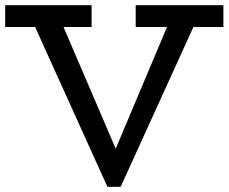

<svg xmlns="http://www.w3.org/2000/svg" viewBox="-20 -706 881 740"><path d="M333 -686V-602H0V-686ZM841 -686V-602H503V-686ZM394 14 85 -669H196L426 -133L652 -669H756L445 14Z"/></svg>

Font: BioRhyme
Style: Regular
Weight: 400
Designer: Aoife Mooney
Foundry: Aoife Mooney Type
Version: Version 1.600;gftools[0.9.33]